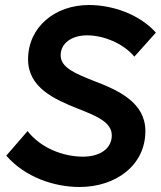

<svg xmlns="http://www.w3.org/2000/svg" viewBox="-20 -733 643 766"><path d="M297 13C443 13 560 -74 560 -210C560 -323 455 -372 355 -410C282 -439 222 -463 222 -512C222 -561 266 -592 328 -592C392 -592 471 -561 516 -507L602 -603C533 -679 425 -713 335 -713C199 -713 92 -625 92 -496C92 -384 196 -337 292 -299C363 -271 426 -246 426 -193C426 -141 380 -108 311 -108C231 -108 142 -143 90 -210L5 -112C80 -26 196 13 297 13Z"/></svg>

Font: Fixel Display SemiBold
Style: Italic
Weight: 600
Italic angle: -10°
Designer: AlfaBravo + MacPaw
Foundry: Kyrylo Tkachov, Marchela Mozhyna, Serhii Makarenko, Maria Weinstein, Zakhar Kryvoshyya
Version: Version 1.210;Glyphs 3.2 (3217)